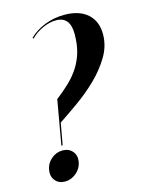

<svg xmlns="http://www.w3.org/2000/svg" viewBox="-110 -777 653 856"><g transform="rotate(-15 216.5 -349.5)"><path d="M108 -646Q137 -675 180 -692Q223 -709 271 -709Q340 -709 378 -675Q416 -641 416 -581Q416 -527 386.5 -478Q357 -429 313.5 -387Q270 -345 220.5 -310Q171 -275 132 -249L114 -149H108L144 -354Q179 -381 207 -408Q235 -435 254.5 -466Q274 -497 284 -533Q294 -569 294 -615Q294 -695 229 -695Q200 -695 167.5 -680.5Q135 -666 112 -642ZM27 -59Q32 -88 55 -107.5Q78 -127 107 -127Q136 -127 152.5 -107.5Q169 -88 164 -59Q159 -30 135.5 -10Q112 10 83 10Q54 10 38 -10Q22 -30 27 -59Z"/></g></svg>

Font: Moniqa Black Ita Display
Style: Italic
Weight: 900
Italic angle: -10°
Designer: Rajesh Rajput
Foundry: Rajesh Rajput
Version: Version 1.000